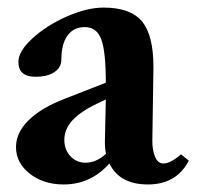

<svg xmlns="http://www.w3.org/2000/svg" viewBox="-20 -473 520 504"><path d="M147 11.2Q94.2 11.2 58.1 -17.1Q22 -45.4 22 -86.9Q22 -124.5 54.9 -157.2Q87.9 -189.9 150.4 -213.9L257.8 -255.9Q257.8 -337.9 245.8 -369.9Q233.9 -401.9 202.6 -401.9Q173.3 -401.9 157.2 -379.6Q141.1 -357.4 141.1 -316.9Q141.1 -295.9 122.8 -283.7Q104.5 -271.5 73.2 -271.5Q28.3 -271.5 28.3 -310.5Q28.3 -338.4 65.2 -372.3Q102.1 -406.2 155.3 -429.7Q208.5 -453.1 252 -453.1Q322.3 -453.1 352.5 -417Q382.8 -380.9 382.8 -296.9Q382.8 -295.9 379.9 -105.5Q379.4 -80.6 386.7 -62.3Q394 -43.9 408.7 -43.9Q427.7 -43.9 455.1 -67.9L475.6 -51.3Q443.4 11.2 368.2 11.2Q293.9 11.2 267.1 -43.9Q218.3 11.2 147 11.2ZM148.9 -106Q148.9 -80.1 164.8 -63Q180.7 -45.9 205.1 -45.9Q232.4 -45.9 258.3 -69.3Q254.9 -85.4 255.4 -105Q257.3 -176.3 257.8 -211.9L238.3 -202.6Q192.4 -181.2 170.7 -157.7Q148.9 -134.3 148.9 -106Z"/></svg>

Font: Elstob 10pt
Style: Bold
Weight: 700
Designer: Peter S. Baker
Version: Version 1.015